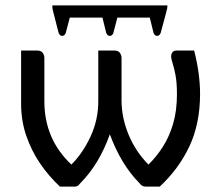

<svg xmlns="http://www.w3.org/2000/svg" viewBox="-20 -694 816 714"><path d="M574 0H522Q507.5 0 499 -12.5Q430 -82 388.5 -194.5Q348.5 -82.5 278 -12Q273 -5.5 268.8 -2.8Q264.5 0 257.5 0H203Q161.5 -38.5 129 -86.2Q96.5 -134 77.5 -189.8Q58.5 -245.5 58.5 -307.5V-506H118.5Q133 -506 139 -497.2Q145 -488.5 145 -479V-317Q145 -176.5 245.5 -82Q288 -124.5 316.8 -186.5Q345.5 -248.5 345.5 -317.5V-506H405.5Q420 -506 426 -497.2Q432 -488.5 432 -479V-320.5Q432 -256.5 458.2 -193.2Q484.5 -130 532 -82Q561.5 -110.5 585.5 -148Q609.5 -185.5 623.8 -233.8Q638 -282 638 -343.5Q638 -386 632.8 -414Q627.5 -442 622 -458.5Q616.5 -475 616.5 -484.5Q616.5 -493 621.2 -499.5Q626 -506 636 -506H702Q724 -420 724 -345Q724 -234.5 684.5 -150Q644.5 -65.5 574 0ZM564.5 -560.5Q555.5 -560.5 551 -571.5L537 -628.5H416.5L401.5 -571.5Q399.5 -565.5 395.8 -563Q392 -560.5 388 -560.5Q380 -560.5 375 -571.5L361 -628.5H239.5L224.5 -571.5Q222.5 -565.5 218.8 -563Q215 -560.5 211 -560.5Q203 -560.5 198 -571.5L176.5 -655.5Q174.5 -664 174.5 -674H602.5L602 -664Q601.5 -659.5 577.5 -571.5Q573 -560.5 564.5 -560.5Z"/></svg>

Font: Verano Sans
Style: Regular
Weight: 400
Designer: Lukasz Dziedzic with Adam Twardoch and Botio Nikoltchev
Foundry: tyPoland Lukasz Dziedzic
Version: Version 3.001;December 28, 2019;FontCreator 12.0.0.2547 64-b